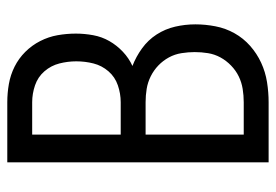

<svg xmlns="http://www.w3.org/2000/svg" viewBox="-138 -638 775 540"><g transform="rotate(-90 250.0 -367.5)"><path d="M64 0V-735H233Q259 -735 284.5 -730.5Q310 -726 333 -714.5Q356 -703 374.5 -684.5Q393 -666 405 -642.5Q417 -619 421.5 -593.5Q426 -568 426 -542Q426 -518 421.5 -493.5Q417 -469 405 -448Q393 -427 375 -410Q357 -393 335 -383Q361 -373 384.5 -356Q408 -339 423.5 -315Q439 -291 445.5 -263Q452 -235 452 -206Q452 -178 446.5 -149.5Q441 -121 427 -96Q413 -71 391.5 -52Q370 -33 344 -21Q318 -9 289.5 -4.5Q261 0 233 0ZM233 -416Q257 -416 280.5 -424Q304 -432 320 -450.5Q336 -469 342 -492.5Q348 -516 348 -541Q348 -565 342 -588.5Q336 -612 320 -630.5Q304 -649 280.5 -657Q257 -665 233 -665H142V-416ZM233 -70Q252 -70 270.5 -73Q289 -76 305.5 -84Q322 -92 336 -105.5Q350 -119 359 -135.5Q368 -152 371 -170.5Q374 -189 374 -208Q374 -226 371 -245Q368 -264 359 -280.5Q350 -297 336.5 -310Q323 -323 306 -331.5Q289 -340 270.5 -343Q252 -346 233 -346H142V-70Z"/></g></svg>

Font: Zed Mono
Style: Regular
Weight: 400
Monospace: yes
Designer: Belleve Invis
Foundry: Belleve Invis
Version: Version 1.0.0; ttfautohint (v1.8.4)